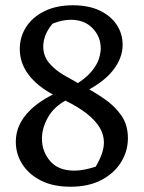

<svg xmlns="http://www.w3.org/2000/svg" viewBox="-20 -688 545 728"><path d="M247 20Q181 20 135 -3.5Q89 -27 64.5 -65.5Q40 -104 40 -150Q40 -190 58.5 -224Q77 -258 113 -287Q149 -316 200 -339L233 -309Q186 -285 162.5 -244Q139 -203 139 -162Q139 -114 170 -77.5Q201 -41 262 -41Q280 -41 300.5 -45Q321 -49 343 -56Q358 -82 366 -104.5Q374 -127 374 -148Q374 -177 358.5 -203.5Q343 -230 310.5 -256Q278 -282 227 -307L182 -329Q120 -362 87.5 -406Q55 -450 55 -502Q55 -548 79 -585.5Q103 -623 148.5 -645.5Q194 -668 256 -668Q316 -668 358 -648Q400 -628 422.5 -594Q445 -560 445 -518Q445 -467 407 -419.5Q369 -372 286 -332L258 -362Q305 -390 327 -417Q349 -444 355.5 -466.5Q362 -489 362 -504Q362 -549 331 -581Q300 -613 249 -613Q233 -613 215.5 -609.5Q198 -606 179 -598Q160 -575 152 -553.5Q144 -532 144 -512Q144 -476 166 -449.5Q188 -423 222.5 -403Q257 -383 293 -363Q335 -341 374.5 -314Q414 -287 439.5 -251Q465 -215 465 -164Q465 -115 439 -73Q413 -31 364.5 -5.5Q316 20 247 20Z"/></svg>

Font: Eczar
Style: Regular
Weight: 400
Designer: Vaibhav Singh
Foundry: Rosetta Type Foundry
Version: Version 2.000